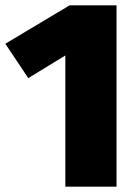

<svg xmlns="http://www.w3.org/2000/svg" viewBox="-20 -700 522 720"><path d="M417 0H225V-492L86 -407L0 -536L241 -680H417Z"/></svg>

Font: FiraGO Heavy
Style: Regular
Weight: 900
Designer: bBox Type
Foundry: bBox Type GmbH
Version: Version 1.001